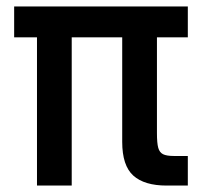

<svg xmlns="http://www.w3.org/2000/svg" viewBox="-20 -577 638 597"><path d="M95 0V-461H24V-557H564V-461H468V-163Q468 -132 472 -117.5Q476 -103 487 -97.5Q498 -92 521 -92H564V0H498Q429 0 394.5 -31Q360 -62 360 -136V-461H203V0Z"/></svg>

Font: Open Sauce Sans Medium
Style: Regular
Weight: 500
Designer: Alfredo Marco Pradil
Foundry: Creative Sauce Fz LLC
Version: Version 1.477